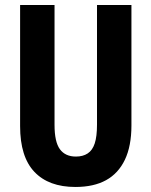

<svg xmlns="http://www.w3.org/2000/svg" viewBox="-20 -734 602 764"><path d="M503 -235Q503 -153 477 -98.5Q451 -44 402 -17Q353 10 280 10Q174 10 117 -50Q60 -110 60 -232V-714H197V-237Q197 -169 218.5 -140Q240 -111 282 -111Q310 -111 329 -123.5Q348 -136 357 -163.5Q366 -191 366 -238V-714H503Z"/></svg>

Font: Noto Sans Khmer ExtraCondensed
Style: Bold
Weight: 700
Width: 2
Designer: Danh Hong and the Monotype Design Team
Foundry: Monotype Imaging Inc.
Version: Version 2.004